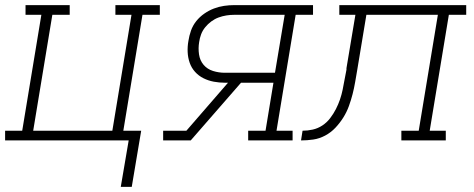

<svg xmlns="http://www.w3.org/2000/svg" viewBox="-35 -550 1855 752"><path d="M481 182H438L469 0H-15V-38H52L127 -492H65V-530H238V-492H170L95 -38H405L480 -492H417V-530H591V-492H523L448 -38H518Z M604 0V-38H695L858 -226H846Q824 -226 802.5 -230Q781 -234 762 -243.5Q743 -253 729 -268.5Q715 -284 708 -304Q701 -324 700 -346Q699 -368 703 -390Q706 -410 713 -430Q720 -450 733.5 -467Q747 -484 765 -496.5Q783 -509 802.5 -516.5Q822 -524 842.5 -527Q863 -530 883 -530H1191V-492H1123L1048 -38H1111V0H937V-38H1005L1036 -226H909L712 0ZM846 -265H1042L1080 -492H883Q867 -492 851.5 -489.5Q836 -487 821 -481.5Q806 -476 792.5 -466Q779 -456 768.5 -443Q758 -430 752.5 -415Q747 -400 745 -385Q741 -361 744.5 -337Q748 -313 762.5 -296Q777 -279 799.5 -272Q822 -265 846 -265Z M1144 0 1150 -38Q1170 -38 1190 -42.5Q1210 -47 1227.5 -58.5Q1245 -70 1258 -87Q1271 -104 1280.5 -122.5Q1290 -141 1296.5 -160Q1303 -179 1307 -198.5Q1311 -218 1314.5 -238Q1318 -258 1322 -277Q1322 -277 1322 -277.5Q1322 -278 1322 -278V-280Q1322 -280 1322 -281Q1322 -282 1322 -283L1357 -492H1294V-530H1791V-492H1723L1648 -38H1711V0H1537V-38H1605L1680 -492H1400L1364 -275Q1360 -252 1356 -228.5Q1352 -205 1346 -181.5Q1340 -158 1331.5 -134.5Q1323 -111 1309.5 -89.5Q1296 -68 1278.5 -49.5Q1261 -31 1238.5 -19Q1216 -7 1192 -3.5Q1168 0 1144 0Z"/></svg>

Font: Iosevka Slab XLtExObl
Style: Regular
Weight: 200
Width: 7
Italic angle: -9°
Monospace: yes
Designer: Belleve Invis
Foundry: Belleve Invis
Version: Version 11.1.1; ttfautohint (v1.8.3)